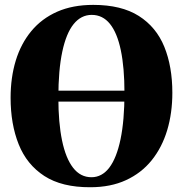

<svg xmlns="http://www.w3.org/2000/svg" viewBox="-20 -774 768 806"><path d="M359 12Q240 12.5 166.2 -35.2Q92.5 -83 58.5 -168Q24.5 -253 24.5 -363.5Q24.5 -448.5 46.2 -519.8Q68 -591 111.5 -643.5Q155 -696 220 -724.8Q285 -753.5 371.5 -753.5Q489.5 -753.5 562.8 -707Q636 -660.5 669.8 -577.5Q703.5 -494.5 703.5 -384.5Q703.5 -299.5 681.8 -227.2Q660 -155 616.8 -101.2Q573.5 -47.5 509 -17.8Q444.5 12 359 12ZM364 -30Q408 -30 438.8 -70.2Q469.5 -110.5 486 -189.5Q502.5 -268.5 502.5 -384Q502.5 -490 487.2 -563Q472 -636 441.5 -673.8Q411 -711.5 365 -711.5Q320.5 -711.5 289.2 -673Q258 -634.5 241.5 -557.2Q225 -480 225 -364Q225 -259 240.5 -184.2Q256 -109.5 286.8 -69.8Q317.5 -30 364 -30ZM662.5 -393.5V-347.5H65.5V-393.5Z"/></svg>

Font: Merriweather 96pt Black
Style: Regular
Weight: 900
Version: Version 2.100